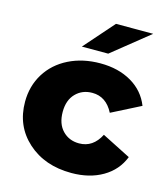

<svg xmlns="http://www.w3.org/2000/svg" viewBox="-114 -848 830 947"><g transform="rotate(15 301.5 -375.0)"><path d="M337.9 8.8Q201.2 8.8 114 -69.8Q26.9 -148.4 26.9 -272Q26.9 -352.5 66.4 -416.3Q106 -480 177 -515.4Q248 -550.8 337.9 -550.8Q430.2 -550.8 497.1 -511.7Q564 -472.7 591.8 -401.9L444.8 -327.1Q407.7 -399.9 336.9 -399.9Q285.6 -399.9 252.4 -365.7Q219.2 -331.5 219.2 -272Q219.2 -210.9 252.4 -176.5Q285.6 -142.1 336.9 -142.1Q407.7 -142.1 444.8 -214.8L591.8 -140.1Q564 -69.3 497.1 -30.3Q430.2 8.8 337.9 8.8ZM227.1 -606.9 360.8 -758.8H550.8L361.8 -606.9Z"/></g></svg>

Font: Montserrat ExtraBold
Style: Regular
Weight: 800
Designer: Julieta Ulanovsky
Foundry: Julieta Ulanovsky
Version: Version 9.000